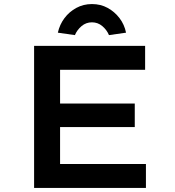

<svg xmlns="http://www.w3.org/2000/svg" viewBox="-20 -926 863 946"><path d="M148 0V-700H695V-582H276V-118H699V0ZM214 -300V-416H644V-300ZM349 -753 265 -765Q274 -805 297.5 -836.5Q321 -868 356 -887Q391 -906 433 -906Q476 -906 510.5 -887Q545 -868 569 -836.5Q593 -805 601 -765L517 -753Q506 -779 484 -797.5Q462 -816 433 -816Q404 -816 382 -797.5Q360 -779 349 -753Z"/></svg>

Font: Lexend Mega Medium
Style: Regular
Weight: 500
Version: Version 1.007